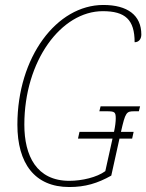

<svg xmlns="http://www.w3.org/2000/svg" viewBox="-20 -743 589 773"><path d="M259 10C323 10 373 -5 428 -36L461 -185H512L518 -212H467C485 -292 489 -295 521 -295H539L544 -315H385L380 -295H410C442 -295 446 -292 446 -266C446 -254 444 -235 439 -212H300L294 -185H433L404 -54C370 -29 310 -15 259 -15C127 -15 78 -116 78 -241C78 -498 226 -698 394 -698C484 -698 522 -664 522 -573C539 -573 549 -586 549 -604C549 -682 493 -723 396 -723C208 -723 50 -513 50 -241C50 -86 119 10 259 10Z"/></svg>

Font: Noto Serif Condensed Thin
Style: Italic
Weight: 100
Width: 3
Italic angle: -12°
Designer: Monotype Design Team
Foundry: Monotype Imaging Inc.
Version: Version 2.013